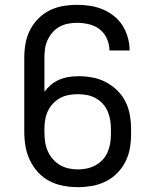

<svg xmlns="http://www.w3.org/2000/svg" viewBox="-20 -763 640 791"><path d="M301 8Q271 8 241 2.5Q211 -3 184 -17Q157 -31 136.5 -53.5Q116 -76 103 -103.5Q90 -131 85 -160.5Q80 -190 80 -221V-525Q80 -554 85 -583Q90 -612 103 -638Q116 -664 137 -685.5Q158 -707 184 -720Q210 -733 239 -738Q268 -743 298 -743Q325 -743 351.5 -739Q378 -735 403 -724.5Q428 -714 449.5 -697Q471 -680 485 -657.5Q499 -635 506.5 -608.5Q514 -582 514 -555Q514 -555 514 -555Q514 -555 514 -555H431Q431 -555 431 -555Q431 -555 431 -555Q431 -580 420.5 -603.5Q410 -627 391 -642Q372 -657 347 -663Q322 -669 298 -669Q279 -669 260.5 -665.5Q242 -662 225.5 -653Q209 -644 196.5 -629.5Q184 -615 176 -598Q168 -581 165.5 -562.5Q163 -544 163 -525V-385Q175 -401 190.5 -414Q206 -427 225 -435Q244 -443 264 -446Q284 -449 304 -449Q333 -449 362 -443.5Q391 -438 416.5 -424.5Q442 -411 463 -390.5Q484 -370 497 -344Q510 -318 515 -289Q520 -260 520 -231V-210Q520 -181 515 -152Q510 -123 496.5 -96.5Q483 -70 462 -49Q441 -28 414.5 -15Q388 -2 359 3Q330 8 301 8ZM301 -65Q320 -65 338.5 -69Q357 -73 373.5 -82Q390 -91 403 -105Q416 -119 423.5 -136.5Q431 -154 434 -172.5Q437 -191 437 -210V-231Q437 -250 434 -268.5Q431 -287 423.5 -304.5Q416 -322 403 -336Q390 -350 373.5 -359Q357 -368 338 -371.5Q319 -375 301 -375Q282 -375 263 -371.5Q244 -368 227.5 -359Q211 -350 198 -336Q185 -322 177 -305Q169 -288 166 -269Q163 -250 163 -231V-221Q163 -201 165.5 -181.5Q168 -162 175.5 -143.5Q183 -125 196 -109.5Q209 -94 225.5 -84Q242 -74 261.5 -69.5Q281 -65 301 -65Z"/></svg>

Font: Iosevka Mono
Style: Regular
Weight: 400
Designer: Belleve Invis
Foundry: Belleve Invis
Version: Version 11.1.1